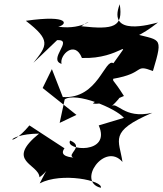

<svg xmlns="http://www.w3.org/2000/svg" viewBox="-20 -798 775 914"><path d="M450 -201C512 -61 285 -81 314 -129C385 -100 294 -63 329 -48C323 -49 257 -52 287 -92L120 -201C18 -78 -10 -160 166 -162C2 -29 164 -19 168 46C230 2 249 -85 169 75C273 20 472 62 460 96C343 68 479 -125 563 -27C548 -133 495 -171 705 -261C567 -229 536 -321 509 -290C632 -403 490 -357 422 -306C422 -304 473 -296 570 -341C517 -425 517 -408 519 -423C675 -450 616 -495 708 -460C761 -636 742 -600 598 -644C541 -638 562 -557 732 -691C700 -683 489 -621 550 -778C567 -669 522 -656 367 -673C443 -728 382 -652 257 -671C299 -679 319 -730 103 -699C224 -606 205 -582 139 -499L252 -607C333 -611 206 -515 273 -494C262 -535 336 -609 370 -522C556 -515 618 -637 520 -497C478 -523 448 -326 279 -336L227 -469L183 -379L344 -251L264 -213L288 -325C342 -361 531 -283 570 -237Z"/></svg>

Font: Asimov Silicon
Style: Regular
Weight: 400
Designer: Google
Version: Version 2.000980; 2014